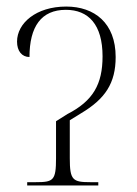

<svg xmlns="http://www.w3.org/2000/svg" viewBox="-20 -566 418 586"><path d="M63 0H280V-10H256C202 -10 193 -16 193 -83V-199L227 -220C301 -264 333 -312 333 -392C333 -496 268 -546 182 -546C90 -546 32 -495 32 -439C32 -410 47 -392 70 -392C70 -485 106 -536 181 -536C250 -536 293 -491 293 -394C293 -309 264 -258 186 -218L151 -196V-83C151 -15 143 -10 89 -10H63Z"/></svg>

Font: Noto Serif Display SemiCondensed ExtraLight
Style: Regular
Weight: 200
Width: 4
Designer: Monotype Design Team
Foundry: Monotype Imaging Inc.
Version: Version 2.009